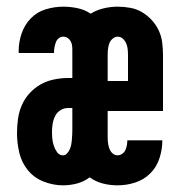

<svg xmlns="http://www.w3.org/2000/svg" viewBox="-20 -548 540 576"><path d="M169 8Q140 8 111.5 -3Q83 -14 64 -37Q45 -60 38 -89.5Q31 -119 31 -148Q31 -170 34 -191.5Q37 -213 45.5 -232.5Q54 -252 68.5 -268Q83 -284 101.5 -294.5Q120 -305 141.5 -309.5Q163 -314 184 -314H197V-399Q197 -406 196 -412.5Q195 -419 191.5 -425Q188 -431 182.5 -434.5Q177 -438 170 -438Q162 -438 156 -433Q150 -428 147.5 -421Q145 -414 143.5 -406.5Q142 -399 142 -391V-389H37Q36 -390 36 -392Q36 -394 36 -395Q36 -422 45 -448Q54 -474 72.5 -493Q91 -512 117 -520Q143 -528 170 -528Q191 -528 212.5 -523.5Q234 -519 252 -507Q270 -518 291 -523Q312 -528 333 -528Q352 -528 371 -524.5Q390 -521 406 -511.5Q422 -502 435 -488Q448 -474 456 -457Q464 -440 466.5 -421Q469 -402 469 -383V-215H303V-137Q303 -128 304 -119.5Q305 -111 308 -102.5Q311 -94 317.5 -88Q324 -82 333 -82Q340 -82 346.5 -86.5Q353 -91 356 -97.5Q359 -104 360.5 -111.5Q362 -119 362 -127H467V-126Q467 -100 458.5 -73.5Q450 -47 431 -28Q412 -9 386 -0.5Q360 8 333 8Q310 8 288.5 2.5Q267 -3 249 -16Q232 -3 211 2.5Q190 8 169 8ZM303 -305H364V-383Q364 -392 363 -401Q362 -410 358.5 -418Q355 -426 348.5 -432Q342 -438 333 -438Q325 -438 318 -432Q311 -426 308 -418Q305 -410 304 -401Q303 -392 303 -383ZM169 -82Q176 -82 181 -87.5Q186 -93 189 -99.5Q192 -106 193.5 -113.5Q195 -121 195.5 -128Q196 -135 196.5 -142.5Q197 -150 197 -157V-224H184Q172 -224 161.5 -217.5Q151 -211 145.5 -200Q140 -189 138 -177Q136 -165 136 -153Q136 -142 137 -131.5Q138 -121 141.5 -110.5Q145 -100 151.5 -91Q158 -82 169 -82Z"/></svg>

Font: Iosevka Curly Slab Extrabold
Style: Regular
Weight: 800
Monospace: yes
Designer: Belleve Invis
Foundry: Belleve Invis
Version: Version 22.1.2; ttfautohint (v1.8.4)